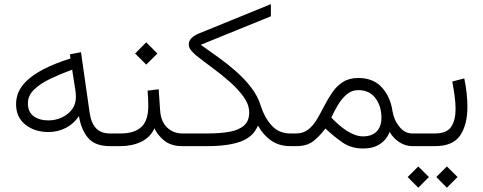

<svg xmlns="http://www.w3.org/2000/svg" viewBox="-20 -688 2276 904"><path d="M497.6 0Q427.7 0 395 -38.3Q362.3 -76.7 351.6 -141.6Q328.6 -106 290.8 -86.2Q252.9 -66.4 208 -66.4Q143.1 -66.4 99.4 -101.1Q55.7 -135.7 55.7 -197.3Q55.7 -250 89.8 -290.3Q124 -330.6 182.1 -360.6Q240.2 -390.6 312 -412.6L309.1 -432.1L361.3 -442.4L401.9 -158.2Q408.7 -109.4 431.9 -84.5Q455.1 -59.6 498.5 -59.6H521V0ZM337.4 -231Q337.4 -238.8 336.7 -246.3Q335.9 -253.9 335 -262.2L319.8 -359.9Q265.6 -340.3 218 -317.6Q170.4 -294.9 140.9 -266.6Q111.3 -238.3 111.3 -201.2Q111.3 -161.1 138.4 -141.1Q165.5 -121.1 207.5 -121.1Q241.2 -121.1 271 -134.8Q300.8 -148.4 319.1 -173.1Q337.4 -197.8 337.4 -231Z M674.8 -261.2 727.1 -267.6 733.9 -168.5Q737.3 -115.7 766.8 -87.6Q796.4 -59.6 838.4 -59.6H857.9V0H837.9Q783.7 0 751.2 -27.8Q718.8 -55.7 707.5 -84Q687.5 -41 644.8 -20.5Q602.1 0 547.4 0H501.5V-59.6H547.9Q611.8 -59.6 644.8 -89.4Q677.7 -119.1 678.2 -187.5Q678.2 -208.5 677.2 -226.8Q676.3 -245.1 674.8 -261.2ZM668.5 -488.8 721.2 -436 668.5 -383.8 616.2 -436Z M925.3 -477.1Q962.4 -450.7 1005.9 -419.7Q1049.3 -388.7 1090.3 -352.8Q1131.3 -316.9 1162.8 -275.9Q1194.3 -234.9 1208 -189Q1225.1 -134.8 1259 -97.2Q1293 -59.6 1346.7 -59.6H1368.7V0H1346.7Q1294.9 0 1257.6 -25.6Q1220.2 -51.3 1194.3 -96.7Q1172.9 -43.9 1114.3 -22Q1055.7 0 957.5 0H838.4V-59.6H957Q1015.6 -59.6 1059.8 -67.4Q1104 -75.2 1128.7 -96.7Q1153.3 -118.2 1153.3 -158.2Q1153.3 -194.8 1127.7 -231Q1102.1 -267.1 1063 -301.8Q1023.9 -336.4 981.7 -367.4Q939.5 -398.4 906.2 -424.8Q892.6 -436 880.6 -449.7Q868.7 -463.4 868.7 -478Q868.7 -496.1 881.8 -508.8Q895 -521.5 917.5 -530.8L1255.4 -668.5V-611.3Z M1375 0H1349.1V-59.6H1374Q1408.2 -59.6 1431.6 -78.4Q1455.1 -97.2 1472.7 -127Q1490.2 -156.7 1507.3 -190.2Q1524.4 -223.6 1544.9 -253.4Q1565.4 -283.2 1594.7 -302Q1624 -320.8 1667 -320.8Q1737.3 -320.8 1777.3 -277.1Q1817.4 -233.4 1827.6 -167Q1834.5 -123 1860.4 -91.3Q1886.2 -59.6 1920.9 -59.6H1941.9V0H1920.4Q1888.2 0 1859.1 -19.3Q1830.1 -38.6 1814.9 -66.9Q1799.8 -29.8 1768.3 -9.3Q1736.8 11.2 1689.9 11.2Q1633.8 11.2 1592.5 -17.3Q1551.3 -45.9 1512.2 -83Q1485.4 -47.4 1455.6 -23.7Q1425.8 0 1375 0ZM1666.5 -263.7Q1635.3 -263.7 1611.6 -242.9Q1587.9 -222.2 1570.3 -192.4Q1552.7 -162.6 1540 -134.3Q1576.2 -96.2 1611.3 -73.2Q1653.8 -45.9 1689 -45.9Q1730.5 -45.9 1753.2 -68.8Q1775.9 -91.8 1775.9 -133.3Q1775.9 -188.5 1747.6 -226.1Q1719.2 -263.7 1666.5 -263.7Z M1921.4 -59.6H2027.3Q2083.5 -59.6 2104.2 -90.8Q2125 -122.1 2125 -174.3Q2125 -202.6 2120.4 -237.1Q2115.7 -271.5 2109.4 -304.2L2166 -318.8Q2180.7 -248.5 2180.7 -185.1Q2180.7 -101.1 2146.7 -50.5Q2112.8 0 2028.3 0H1921.4ZM2084 95.7 2134.3 145.5 2084 195.8 2034.2 145.5ZM1949.2 95.7 1999.5 145.5 1949.2 195.8 1899.4 145.5Z"/></svg>

Font: Vazirmatn UI FD ExtraLight
Style: Regular
Weight: 200
Designer: Saber Rastikerdar
Foundry: Saber Rastikerdar
Version: Version 33.003